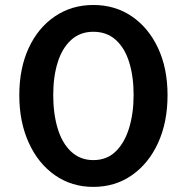

<svg xmlns="http://www.w3.org/2000/svg" viewBox="-20 -734 736 756"><path d="M499.3 -669.4C455.4 -699.4 404.8 -714.4 347.4 -714.4C290.6 -714.4 240.1 -699.4 195.9 -669.4C151.7 -639.4 117.3 -597.7 92.8 -544.5C68.3 -491.3 56 -429.4 56 -359.1C56 -288.9 68.4 -226.4 93.3 -171.8C118.1 -117.2 152.5 -74.7 196.4 -44.1C240.2 -13.4 290.6 1.9 347.4 1.9C404.8 1.9 455.4 -13.4 499.3 -44.1C543.2 -74.7 577.6 -117.1 602.4 -171.3C627.3 -225.6 639.7 -288.1 639.7 -359.1C639.7 -429.4 627.3 -491.3 602.4 -544.5C577.6 -597.7 543.2 -639.4 499.3 -669.4ZM488.2 -229.4C476.3 -190.7 458.7 -160.1 435.4 -137.5C412.2 -114.9 382.9 -103.6 347.4 -103.6C313.2 -103.6 284.1 -114.7 260.2 -136.9C236.4 -159.2 218.6 -189.7 207 -228.5C195.4 -267.1 189.6 -311 189.6 -360.1C189.6 -407.9 195.4 -450.4 207 -487.9C218.6 -525.3 236.2 -554.8 259.8 -576.4C283.3 -598.1 312.5 -608.9 347.4 -608.9C382.9 -608.9 412.4 -598.2 435.9 -576.9C459.5 -555.6 477.1 -526.3 488.7 -488.8C500.3 -451.4 506.1 -408.5 506.1 -360.1C506.1 -311.7 500.1 -268.1 488.2 -229.4Z"/></svg>

Font: Diatome Semibold
Style: Regular
Weight: 600
Designer: 15.100.17
Foundry: 15.100.17
Version: Version 1.005;Fontself Maker 3.5.8